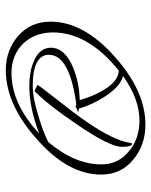

<svg xmlns="http://www.w3.org/2000/svg" viewBox="52 -614 533 678"><g transform="rotate(-90 319.0 -275.5)"><path d="M581 -364C581 -411 564 -449 531 -478C498 -507 457 -522 410 -522C330 -522 249 -486 168 -414C83 -340 41 -264 41 -185C41 -138 59 -100 95 -71C129 -43 170 -29 217 -29C296 -29 377 -65 458 -138C540 -211 581 -286 581 -364ZM543 -356C543 -273 498 -195 408 -123C384 -124 361 -141 340 -176C325 -201 313 -229 304 -261C344 -262 382 -269 418 -284C465 -303 489 -330 489 -363C489 -390 472 -411 439 -424C415 -434 387 -439 355 -439C301 -439 245 -427 186 -404C255 -469 327 -502 400 -502C485 -502 543 -441 543 -356ZM464 -370C464 -321 406 -289 289 -273L280 -276L273 -271L262 -267C264 -265 268 -264 274 -264C283 -233 297 -202 316 -173C340 -136 364 -114 389 -108C335 -69 282 -50 231 -50C190 -50 154 -62 125 -86C93 -111 77 -144 77 -184C77 -247 103 -309 156 -372C181 -385 213 -397 252 -408C294 -421 327 -427 351 -427C426 -427 464 -408 464 -370ZM358 -410 336 -421C303 -388 264 -339 219 -272C166 -195 139 -141 139 -112C139 -88 143 -76 150 -76C152 -76 153 -80 154 -87C159 -121 182 -170 225 -233C247 -266 281 -310 326 -367C347 -394 357 -408 358 -410Z"/></g></svg>

Font: AlexBrush
Style: Regular
Weight: 400
Designer: Robert E. Leuschke
Foundry: Robert E. Leuschke
Version: Version 1.001